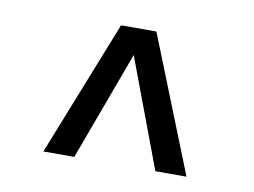

<svg xmlns="http://www.w3.org/2000/svg" viewBox="-48 -753 617 467"><g transform="rotate(10 260.0 -519.5)"><path d="M84 -351.5 216.8 -686.5H304.1L437.5 -351.5H360.6L259.7 -620.6L160.4 -351.5Z"/></g></svg>

Font: Archivo SemiBold Condensed
Style: Regular
Weight: 600
Width: 3
Version: Version 2.001